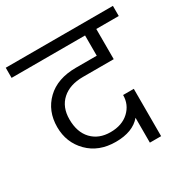

<svg xmlns="http://www.w3.org/2000/svg" viewBox="-169 -764 881 903"><g transform="rotate(-30 271.0 -312.0)"><path d="M-20 -634V-579H379V-469H266C198.7 -469 145.8 -450.5 107.5 -413.5C69.2 -376.5 50 -329 50 -271C50 -215 68.8 -168 106.5 -130C144.2 -92 193.7 -73 255 -73C316.3 -73 361.7 -90.3 391 -125V10H452V-247H394C394 -212.3 381.5 -183.3 356.5 -160C331.5 -136.7 298 -125 256 -125C214 -125 180.5 -138.2 155.5 -164.5C130.5 -190.8 118 -227.3 118 -274C118 -318 131.8 -352.5 159.5 -377.5C187.2 -402.5 225 -415 273 -415H440V-579H562V-634Z"/></g></svg>

Font: Hind Light
Style: Regular
Weight: 300
Designer: Manushi Parikh, Satya Rajpurohit
Foundry: Indian Type Foundry
Version: Version 1.201;PS 1.0;hotconv 1.0.78;makeotf.lib2.5.61930; tt